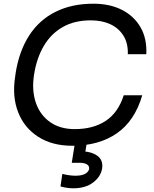

<svg xmlns="http://www.w3.org/2000/svg" viewBox="-20 -770 835 1038"><path d="M370 18Q262 18 186.5 -30.5Q111 -79 78 -163.5Q45 -248 62 -356L65 -378Q84 -495 138 -578.5Q192 -662 280 -706Q368 -750 485 -750Q573 -750 638.5 -717Q704 -684 739.5 -623Q775 -562 771 -477H671Q673 -535 648 -576Q623 -617 577.5 -638.5Q532 -660 471 -660Q383 -660 319.5 -624Q256 -588 217 -522Q178 -456 164 -366Q151 -282 173.5 -215.5Q196 -149 250 -110.5Q304 -72 384 -72Q484 -72 551.5 -116.5Q619 -161 649 -255H749Q709 -117 612 -49.5Q515 18 370 18ZM377 248Q358 248 339.5 245Q321 242 307 238L317 170Q331 174 351 177Q371 180 388 180Q422 180 440.5 169.5Q459 159 462 143Q464 128 450.5 119Q437 110 408 110H368L387 -10H451L436 85L398 48H414Q473 48 506 72Q539 96 532 141Q525 185 483.5 216.5Q442 248 377 248Z"/></svg>

Font: Sora Variable Italic
Style: Regular
Weight: 400
Designer: Jonathan Barnbrook, Julián Moncada
Foundry: Barnbrook Fonts
Version: Version 2.000